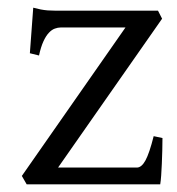

<svg xmlns="http://www.w3.org/2000/svg" viewBox="-20 -482 464 502"><path d="M404.8 -121.1Q404.8 -105.5 404.3 -87.9Q403.8 -70.3 403.1 -53.7Q402.3 -37.1 401.4 -22.9Q400.4 -8.8 398.9 0H49.8L37.1 -22L308.1 -410.2H139.2Q131.3 -410.2 123.3 -407.2Q115.2 -404.3 107.7 -396.2Q100.1 -388.2 93.5 -373.8Q86.9 -359.4 82 -336.9L58.1 -342.8L66.9 -461.9Q77.6 -459 86.4 -457.3Q95.2 -455.6 104.7 -454.8Q114.3 -454.1 125.5 -454.1H393.1L403.8 -433.1L131.8 -43.9H337.9Q350.1 -43.9 360.4 -62.7Q370.6 -81.5 381.8 -126Z"/></svg>

Font: Gentium Plus
Style: Regular
Weight: 400
Designer: J. Victor Gaultney, Annie Olsen, Iska Routamaa
Foundry: SIL International
Version: Version 1.510